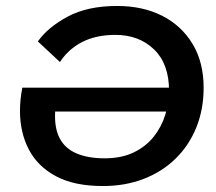

<svg xmlns="http://www.w3.org/2000/svg" viewBox="-20 -614 725 644"><path d="M325 10Q229 10 167.5 -23Q106 -56 76.5 -113Q47 -170 47 -242Q47 -261 49 -281Q51 -301 55 -320H585L573 -240H165Q162 -185 180 -150.5Q198 -116 236.5 -99.5Q275 -83 331 -83Q388 -83 429 -103Q470 -123 496 -156Q522 -189 534.5 -229.5Q547 -270 547 -310Q547 -400 496.5 -448.5Q446 -497 367 -497Q303 -497 256.5 -473.5Q210 -450 181 -406L107 -475Q140 -522 206.5 -558Q273 -594 373 -594Q459 -594 524 -561Q589 -528 626 -466.5Q663 -405 663 -320Q663 -247 638.5 -186.5Q614 -126 569 -82Q524 -38 462 -14Q400 10 325 10Z"/></svg>

Font: Rokkitt SemiBold
Style: Italic
Weight: 600
Italic angle: -9°
Designer: Vernon Adams
Foundry: Vernon Adams
Version: Version 3.103